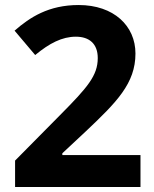

<svg xmlns="http://www.w3.org/2000/svg" viewBox="-20 -795 612 764"><path d="M40 -51H539V-178H228V-185L320 -271C444 -388 519 -463 519 -582C519 -692 433 -775 293 -775C173 -775 99 -726 38 -673L120 -576C177 -623 227 -649 282 -649C335 -649 369 -621 369 -564C369 -494 328 -447 219 -337L40 -156Z"/></svg>

Font: Noto Sans Tamil UI
Style: Bold
Weight: 700
Designer: Jelle Bosma - Monotype Design Team
Foundry: Monotype Imaging Inc.
Version: Version 2.004